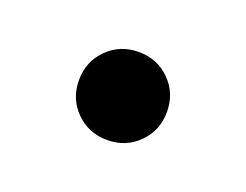

<svg xmlns="http://www.w3.org/2000/svg" viewBox="-39 -440 310 242"><g transform="rotate(20 116.0 -319.0)"><path d="M158 -361Q175 -344 175 -319Q175 -294 158 -277Q141 -260 116 -260Q91 -260 74 -277Q57 -294 57 -319Q57 -344 74 -361Q91 -378 116 -378Q141 -378 158 -361Z"/></g></svg>

Font: Hind Madurai
Style: Regular
Weight: 400
Designer: Jyotish Sonowal
Foundry: Indian Type Foundry
Version: Version 1.001;PS 1.0;hotconv 1.0.86;makeotf.lib2.5.63406; tt